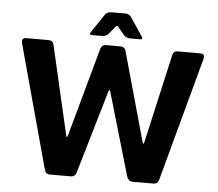

<svg xmlns="http://www.w3.org/2000/svg" viewBox="-56 -894 1085 957"><g transform="rotate(5 486.5 -416.0)"><path d="M482 -436.7 359.7 -20.3Q353.3 -0.7 333 0H226.3Q207 -0.3 201 -21.7L33 -638.3Q25.3 -667.7 53 -667H162.7Q185 -667 189.3 -646.3L291 -205.3Q294.7 -182 301.7 -205.3L423.3 -645.7Q429.7 -666.3 450.3 -667H522.3Q543.3 -667 549 -648.7L673 -205.7Q679.7 -181.7 684 -205.7L783.7 -646.3Q788 -667 809.7 -667H922.3Q948 -667 940.7 -641.3L772.7 -20.7Q766 0 745.7 0H641Q620.7 -0.7 613.3 -21.7L491.7 -438Q487.7 -453.7 482 -436.7ZM369 -724.7 432.3 -818.7Q442.3 -832.3 464 -832.3H531.7Q552.3 -832.3 561.7 -818.3L623.7 -725.3Q634.3 -710 615.7 -710.7H566.3Q545.7 -711.3 533 -727L503.3 -763.3Q497.7 -772 490.7 -763.3L460 -726Q448.3 -711.3 428 -710.7H377Q359.7 -710.7 369 -724.7Z"/></g></svg>

Font: Vivano Light
Style: Regular
Weight: 300
Designer: Joe Prince, Josias Burgherr
Version: Version 2.064;September 19, 2022;FontCreator 14.0.0.2877 64-